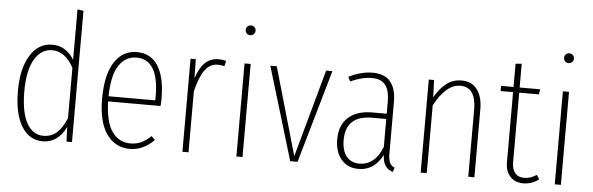

<svg xmlns="http://www.w3.org/2000/svg" viewBox="-48 -899 3299 1069"><g transform="rotate(5 1601.5 -364.5)"><path d="M346.2 -738.8 379.9 -733.9V0H349.1L346.2 -81.1Q300.8 9.8 216.8 9.8Q141.6 9.8 98.4 -60.1Q55.2 -129.9 55.2 -257.8Q55.2 -383.3 100.8 -457Q146.5 -530.8 224.1 -530.8Q300.8 -530.8 346.2 -457ZM217.8 -21Q262.2 -21 293 -48.6Q323.7 -76.2 346.2 -130.9V-412.1Q299.3 -500 226.1 -500Q164.1 -500 127.4 -437.7Q90.8 -375.5 90.8 -257.8Q91.3 -141.1 124.8 -81.1Q158.2 -21 217.8 -21Z M855.5 -283.2Q855.5 -260.7 853.5 -243.2H560.5Q564 -127 602.1 -74Q640.1 -21 703.6 -21Q738.8 -21 764.4 -33.2Q790 -45.4 818.8 -71.8L838.9 -51.8Q777.3 9.8 704.6 9.8Q621.6 9.8 573.7 -57.9Q525.9 -125.5 525.9 -255.9Q525.9 -390.1 571.8 -460.4Q617.7 -530.8 696.8 -530.8Q774.9 -530.8 815.2 -467.3Q855.5 -403.8 855.5 -283.2ZM821.8 -272V-294.9Q821.8 -500 696.8 -500Q636.7 -500 599.6 -445.6Q562.5 -391.1 560.5 -272Z M1154.3 -530.8Q1175.8 -530.8 1195.3 -524.9L1188.5 -495.1Q1169.9 -500 1152.3 -500Q1106.9 -500 1078.9 -460.9Q1050.8 -421.9 1031.2 -340.8V0H997.1V-520H1026.4L1028.3 -413.1Q1047.4 -472.7 1077.9 -501.7Q1108.4 -530.8 1154.3 -530.8Z M1315.9 -733.9Q1328.1 -733.9 1336.2 -725.8Q1344.2 -717.8 1344.2 -707Q1344.2 -695.3 1336.4 -687.3Q1328.6 -679.2 1315.9 -679.2Q1304.2 -679.2 1296.6 -687.3Q1289.1 -695.3 1289.1 -707Q1289.1 -717.8 1296.6 -725.8Q1304.2 -733.9 1315.9 -733.9ZM1333 -520V0H1298.8V-520Z M1790 -520 1640.6 0H1599.6L1442.9 -520H1479L1619.6 -29.8L1754.9 -520Z M2146 -91.8Q2146 -57.6 2154.3 -40.3Q2162.6 -22.9 2181.6 -14.2L2173.8 9.8Q2145 0.5 2131.1 -20.5Q2117.2 -41.5 2115.7 -80.1Q2069.8 9.8 1981.9 9.8Q1920.4 9.8 1885 -32.2Q1849.6 -74.2 1849.6 -144Q1849.6 -224.1 1897.5 -267.1Q1945.3 -310.1 2030.8 -310.1H2111.8V-377.9Q2111.8 -439.5 2088.4 -470.2Q2064.9 -501 2012.7 -501Q1957 -501 1893.1 -471.2L1880.9 -496.1Q1948.7 -530.8 2014.6 -530.8Q2081.1 -530.8 2113.5 -492.2Q2146 -453.6 2146 -380.9ZM1983.9 -20Q2069.8 -20 2111.8 -124V-280.8H2033.7Q1885.7 -280.8 1885.7 -144Q1885.7 -84 1911.9 -52Q1938 -20 1983.9 -20Z M2511.7 -530.8Q2568.4 -530.8 2598.6 -490.5Q2628.9 -450.2 2628.9 -379.9V0H2594.7V-376Q2594.7 -437.5 2572.8 -469.2Q2550.8 -501 2507.8 -501Q2426.8 -501 2362.8 -377.9V0H2328.6V-520H2357.9L2361.8 -423.8Q2391.1 -475.1 2427.2 -502.9Q2463.4 -530.8 2511.7 -530.8Z M2974.1 -43.9 2989.3 -20Q2949.7 9.8 2902.3 9.8Q2856.4 9.8 2829.3 -19.5Q2802.2 -48.8 2802.2 -99.1V-491.2H2732.4V-520H2802.2V-649.9L2836.4 -652.8V-520H2951.2L2946.3 -491.2H2836.4V-101.1Q2836.4 -63.5 2854 -42.2Q2871.6 -21 2905.3 -21Q2939.5 -21 2974.1 -43.9Z M3095.2 -733.9Q3107.4 -733.9 3115.5 -725.8Q3123.5 -717.8 3123.5 -707Q3123.5 -695.3 3115.7 -687.3Q3107.9 -679.2 3095.2 -679.2Q3083.5 -679.2 3075.9 -687.3Q3068.4 -695.3 3068.4 -707Q3068.4 -717.8 3075.9 -725.8Q3083.5 -733.9 3095.2 -733.9ZM3112.3 -520V0H3078.1V-520Z"/></g></svg>

Font: Fira Sans Compressed UltraLight
Style: Regular
Weight: 200
Width: 1
Designer: Carrois Corporate & Edenspiekermann AG
Foundry: Carrois Corporate GbR & Edenspiekermann AG
Version: Version 4.203;PS 004.203;hotconv 1.0.88;makeotf.lib2.5.64775